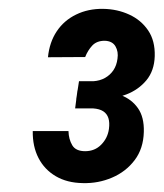

<svg xmlns="http://www.w3.org/2000/svg" viewBox="-20 -738 373 438"><path d="M160.2 -552.7H192.9Q208 -553.7 219.7 -560.3Q231.4 -566.9 238.8 -577.9Q246.1 -588.9 248 -604Q250.5 -620.1 243.4 -632.3Q236.3 -644.5 218.8 -645Q200.7 -645 190.4 -634Q180.2 -623 174.3 -607.9L89.4 -607.4Q92.8 -641.6 109.4 -666.5Q126 -691.4 153.6 -704.8Q181.2 -718.3 215.3 -717.8Q247.6 -717.3 274.7 -704.8Q301.8 -692.4 317.9 -668.7Q334 -645 333 -609.9Q332 -576.7 314 -554.9Q295.9 -533.2 268.1 -522.5Q240.2 -511.7 210.9 -511.2H153.8ZM151.4 -490.7 156.7 -531.7 200.7 -531.2Q231 -530.3 255.6 -521Q280.3 -511.7 294.7 -491.2Q309.1 -470.7 308.1 -437Q307.1 -398.9 287.1 -372.6Q267.1 -346.2 235.6 -332.8Q204.1 -319.3 168.9 -320.3Q133.3 -320.8 107.4 -335.9Q81.5 -351.1 67.9 -377.4Q54.2 -403.8 54.7 -439H136.2Q136.7 -420.4 144.8 -406.7Q152.8 -393.1 174.3 -393.1Q196.3 -393.1 210.9 -408Q225.6 -422.9 228.5 -443.8Q230.5 -458.5 227.3 -468.5Q224.1 -478.5 215.6 -484.1Q207 -489.7 192.4 -490.7Z"/></svg>

Font: Roboto Condensed Medium
Style: Italic
Weight: 500
Italic angle: -12°
Designer: Christian Robertson
Foundry: Google
Version: Version 3.0; 2020